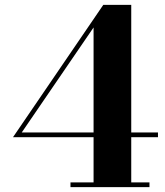

<svg xmlns="http://www.w3.org/2000/svg" viewBox="-20 -770 680 790"><path d="M270 0V-19.5H365V-657L69.5 -225H630V-205.5H33.5L405 -750H520V-19.5H595V0Z"/></svg>

Font: Bodoni Moda SC 11pt
Style: Bold
Weight: 700
Version: Version 2.005